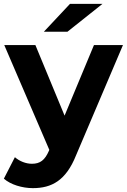

<svg xmlns="http://www.w3.org/2000/svg" viewBox="-30 -771 656 993"><path d="M500 -751H332L197 -607H319ZM456 -538 304 -173 153 -538H-8L225 4L223 9C202 57 178 76 135 76C104 76 71 63 47 42L-10 153C25 184 85 202 140 202C237 202 311 163 363 33L606 -538Z"/></svg>

Font: Montserrat Lite
Style: Bold
Weight: 700
Designer: Julieta Ulanovsky
Foundry: Julieta Ulanovsky
Version: Version 7.200;PS 007.200;hotconv 1.0.88;makeotf.lib2.5.64775